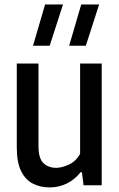

<svg xmlns="http://www.w3.org/2000/svg" viewBox="-20 -828 534 858"><path d="M202 9.5Q160.5 9.5 127.2 -7.2Q94 -24 74.5 -63Q55 -102 55 -169.5V-544H152V-175Q152 -120 174.2 -99Q196.5 -78 231 -78Q255.5 -78 286.8 -92Q318 -106 338 -140V-544H434.5V0H353.5L346 -58.5H340.5Q312.5 -24 277 -7.2Q241.5 9.5 202 9.5ZM289 -623.5 343 -808H423L363.5 -623.5ZM127.5 -623.5 181.5 -808H261.5L202 -623.5Z"/></svg>

Font: Encode Sans Cnd Md
Style: Regular
Weight: 500
Width: 3
Designer: Multiple Designers
Foundry: Impallari Type
Version: Version 3.002; ttfautohint (v1.8.3) -l 8 -r 50 -G 200 -x 14 